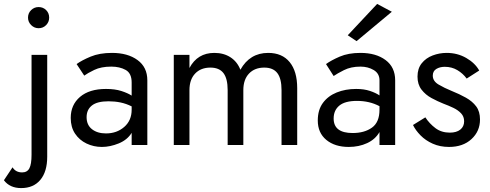

<svg xmlns="http://www.w3.org/2000/svg" viewBox="-81 -740 2500 980"><path d="M62 -650Q62 -673 78 -688.5Q94 -704 116 -704Q139 -704 154.5 -688.5Q170 -673 170 -650Q170 -628 154.5 -612Q139 -596 116 -596Q94 -596 78 -612Q62 -628 62 -650ZM-17 114Q-1 140 32 140Q58 140 69 119Q80 98 80 50V-460H160V60Q160 136 125 178Q90 220 27 220Q-31 220 -61 180Z M349 -354 310 -413Q336 -432 381.5 -451Q427 -470 491 -470Q571 -470 621 -433.5Q671 -397 671 -330V0H591V-62Q569 -26 525 -8Q481 10 439 10Q397 10 360.5 -7.5Q324 -25 302 -58Q280 -91 280 -138Q280 -205 327.5 -245.5Q375 -286 460 -286Q506 -286 538.5 -275.5Q571 -265 591 -252V-319Q591 -366 560.5 -383Q530 -400 487 -400Q435 -400 400 -383Q365 -366 349 -354ZM361 -142Q361 -102 388.5 -80.5Q416 -59 460 -59Q515 -59 553 -92Q591 -125 591 -180V-197Q563 -211 534 -217Q505 -223 473 -223Q415 -223 388 -201.5Q361 -180 361 -142Z M1436 -290V0H1356V-280Q1356 -339 1334.5 -367Q1313 -395 1268 -395Q1219 -395 1190 -364.5Q1161 -334 1161 -280V0H1081V-280Q1081 -339 1059.5 -367Q1038 -395 993 -395Q944 -395 915 -364.5Q886 -334 886 -280V0H806V-460H886V-393Q927 -470 1013 -470Q1061 -470 1095.5 -447.5Q1130 -425 1146 -384Q1194 -470 1288 -470Q1359 -470 1397.5 -423Q1436 -376 1436 -290Z M1919 -680 1739 -530 1694 -560 1844 -720ZM1622 -352 1583 -413Q1609 -432 1653 -451Q1697 -470 1759 -470Q1838 -470 1887 -433.5Q1936 -397 1936 -330V0H1856V-66Q1835 -29 1793 -9.5Q1751 10 1699 10Q1628 10 1584.5 -26Q1541 -62 1541 -125Q1541 -179 1567 -214.5Q1593 -250 1637.5 -268Q1682 -286 1737 -286Q1777 -286 1807 -276Q1837 -266 1856 -253V-330Q1856 -365 1826.5 -382.5Q1797 -400 1759 -400Q1710 -400 1674.5 -382Q1639 -364 1622 -352ZM1622 -135Q1622 -61 1719 -61Q1779 -61 1817.5 -88.5Q1856 -116 1856 -180V-198Q1805 -225 1741 -225Q1680 -225 1651 -201Q1622 -177 1622 -135Z M2090 -141Q2111 -109 2141.5 -86Q2172 -63 2215 -63Q2249 -63 2268.5 -78.5Q2288 -94 2288 -121Q2288 -145 2272.5 -161.5Q2257 -178 2233 -189.5Q2209 -201 2182 -211Q2152 -223 2121.5 -239.5Q2091 -256 2070.5 -282.5Q2050 -309 2050 -349Q2050 -390 2071.5 -417Q2093 -444 2127.5 -457Q2162 -470 2199 -470Q2254 -470 2299 -444Q2344 -418 2365 -380L2301 -339Q2282 -365 2253.5 -382Q2225 -399 2189 -399Q2164 -399 2146 -388Q2128 -377 2128 -354Q2128 -326 2157.5 -308.5Q2187 -291 2224 -276Q2264 -260 2297 -241.5Q2330 -223 2349.5 -197Q2369 -171 2369 -130Q2369 -70 2325.5 -30Q2282 10 2211 10Q2165 10 2128 -6.5Q2091 -23 2065.5 -49Q2040 -75 2027 -102Z"/></svg>

Font: Jost*
Style: Regular
Weight: 400
Version: Version 3.7